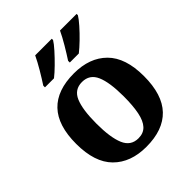

<svg xmlns="http://www.w3.org/2000/svg" viewBox="-213 -897 1039 1039"><g transform="rotate(-45 306.5 -378.0)"><path d="M304.6 10Q185 10 116 -59.3Q47 -128.7 47 -270.3Q47 -411 113.1 -480Q179.2 -549 308 -549Q428 -549 497 -480Q566 -411 566 -270.3Q566 -128.7 499.5 -59.3Q433 10 304.6 10ZM307.2 -53Q346 -53 368.7 -77.4Q391.3 -101.7 401.2 -150.5Q411 -199.2 411 -270Q411 -377 387.5 -431Q364 -485 306 -485Q248 -485 225 -431.2Q202 -377.5 202 -270Q202 -164 225.5 -108.5Q249 -53 307.2 -53ZM334 -619Q355 -651 379 -691.5Q403 -732 419 -766H546V-756Q536 -739 510.5 -710Q485 -681 455.5 -652.5Q426 -624 403 -606H334ZM144 -619Q165 -651 189 -691.5Q213 -732 229 -766H356V-756Q346 -739 320 -710Q294 -681 265 -652.5Q236 -624 213 -606H144Z"/></g></svg>

Font: Noto Serif Tamil
Style: Regular
Weight: 400
Designer: Indian Type Foundry, Tom Grace, and the Monotype Design Team
Foundry: Monotype Imaging Inc.
Version: Version 2.003